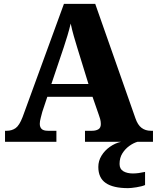

<svg xmlns="http://www.w3.org/2000/svg" viewBox="-20 -734 812 994"><path d="M6 0V-57H15Q41 -57 60.5 -70.5Q80 -84 97 -128L311 -714H473L681 -122Q693 -87 713 -72Q733 -57 761 -57H772V0H420V-57H457Q476 -57 489 -64.5Q502 -72 502 -92Q502 -105 498.5 -118Q495 -131 492 -138L459 -233H225L199 -155Q196 -143 191 -124.5Q186 -106 186 -93Q186 -76 195.5 -66.5Q205 -57 228 -57H272V0ZM246 -299H438L380 -487Q371 -516 362 -547.5Q353 -579 346 -612Q338 -579 329 -549Q320 -519 310 -489ZM643 240Q566 240 527.5 213.5Q489 187 489 130Q489 99 505.5 72Q522 45 549 26Q576 7 607 0H692Q671 6 649.5 21.5Q628 37 613.5 60Q599 83 599 115Q599 141 618.5 152.5Q638 164 668 164Q682 164 697.5 162Q713 160 731 156V224Q715 231 686.5 235.5Q658 240 643 240Z"/></svg>

Font: Noto Serif Georgian ExtraBold
Style: Regular
Weight: 800
Designer: Monotype Design Team, Akaki Razmadze
Foundry: Google LLC
Version: Version 2.003; ttfautohint (v1.8.4.7-5d5b)